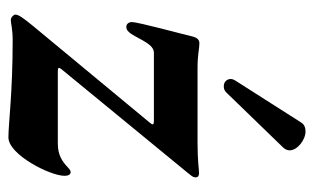

<svg xmlns="http://www.w3.org/2000/svg" viewBox="-162 -560 732 447"><g transform="rotate(90 203.5 -336.0)"><path d="M266 -320.3 40.1 -47.6C20.6 -23.8 13.5 -13.5 13.5 -6.4C13.5 -2.1 19.9 4.3 25.9 4.3C34.1 4.3 47.6 0 72.1 0C197.4 0 266.7 9.9 299.4 9.9C339.5 9.9 388.8 -87 388.8 -120.7C388.8 -129.6 386 -134.9 380 -134.9C377.1 -134.9 374.6 -133.5 369.7 -128.9C356.9 -116.8 342 -105.1 313.9 -105.1H144.5C136.4 -105.5 135.7 -107.2 140.6 -113.6L376.8 -401.3C388.1 -415.5 392.4 -419 392.4 -426.1C392.4 -431.8 388.1 -433.9 382.8 -433.9C374.6 -433.9 354.8 -430.4 311.1 -430.4H138.5C105.5 -430.4 92.7 -434.7 81.3 -434.7C73.5 -434.7 67.5 -432.2 63.9 -416.5C59.7 -397.7 30.9 -292.3 30.9 -277.7C30.9 -269.5 35.9 -264.6 41.9 -264.6C49.4 -264.6 53.6 -269.2 58.6 -276.3C72.4 -297.9 82.7 -328.8 102.3 -328.8H261.7C269.9 -328.5 271 -326.7 266 -320.3ZM163.4 -507.1C163.4 -502.1 167.3 -491.5 180.4 -491.5C185.7 -491.5 190.3 -492.9 194.6 -497.2L323.2 -630C327.4 -634.6 329.5 -639.6 329.5 -644.9C329.5 -662.6 305.4 -681.8 285.5 -681.8C277.3 -681.8 269.5 -679.3 264.9 -671.9L167.6 -519.2C164.1 -513.5 163.4 -510.7 163.4 -507.1Z"/></g></svg>

Font: Margiela Serif Semibold
Style: Regular
Weight: 600
Designer: Andreas Faust, Stefan Endress
Version: Version 1.002;FEAKit 1.0